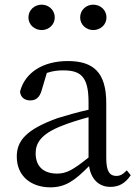

<svg xmlns="http://www.w3.org/2000/svg" viewBox="-20 -790 592 824"><path d="M380 -661C411 -661 437 -684 437 -715C437 -747 411 -770 380 -770C350 -770 324 -747 324 -715C324 -684 350 -661 380 -661ZM159 -661C189 -661 215 -684 215 -715C215 -747 189 -770 159 -770C128 -770 102 -747 102 -715C102 -684 128 -661 159 -661ZM360 -114C296 -63 267 -45 225 -45C171 -45 133 -72 133 -132C133 -172 151 -214 248 -251C275 -262 319 -276 360 -287ZM524 -59C509 -43 497 -35 479 -35C452 -35 436 -53 436 -111V-348C436 -478 382 -528 271 -528C165 -528 87 -479 66 -397C68 -373 85 -359 110 -359C136 -359 151 -374 159 -403L181 -477C207 -486 230 -488 251 -488C327 -488 360 -461 360 -351V-319C314 -309 266 -295 227 -283C91 -234 52 -185 52 -118C52 -32 116 14 196 14C261 14 301 -15 362 -77C371 -22 403 12 454 12C489 12 517 -2 541 -38Z"/></svg>

Font: Source Han Serif K
Style: Regular
Weight: 400
Designer: Ryoko NISHIZUKA 西塚涼子 (kana & ideographs); Frank Grießhammer (Latin, Greek & Cyrillic); Wenlong ZHANG 张文龙 (bopomofo); San
Foundry: Adobe Systems Incorporated
Version: Version 1.001;PS 1.001;hotconv 16.6.54;makeotf.lib2.5.65590